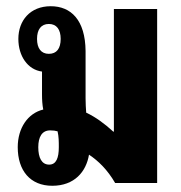

<svg xmlns="http://www.w3.org/2000/svg" viewBox="-20 -588 581 617"><path d="M350 0H485V-559H346V-165H344C317 -190 287 -212 257 -226C256 -240 255 -255 255 -272V-424C254 -524 208 -568 143 -568C77 -568 39 -522 39 -463C39 -408 69 -364 115 -358V-285C115 -267 116 -251 119 -236C69 -224 37 -176 37 -115C37 -40 77 9 148 9C219 9 257 -36 266 -91C296 -71 325 -43 350 0ZM137 -415C112 -415 99 -433 99 -463C99 -493 112 -511 137 -511C162 -511 175 -493 175 -463C175 -432 162 -415 137 -415ZM138 -59C114 -59 103 -81 103 -115C103 -148 115 -169 141 -169C151 -169 158 -168 165 -166C169 -149 169 -132 169 -115C169 -81 161 -59 138 -59Z"/></svg>

Font: Noto Sans Thai Looped ExtraCondensed ExtraBold
Style: Regular
Weight: 800
Width: 2
Designer: Sasikarn Vongin, Ben Mitchell
Foundry: The Fontpad Ltd
Version: Version 1.001